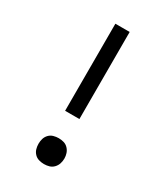

<svg xmlns="http://www.w3.org/2000/svg" viewBox="-185 -817 787 907"><g transform="rotate(30 208.5 -363.5)"><path d="M247 -260H169V-735H247ZM208 8Q194 8 180 4Q166 0 156 -10.5Q146 -21 142 -34.5Q138 -48 138 -63Q138 -77 142 -90.5Q146 -104 156 -114.5Q166 -125 180 -129Q194 -133 208 -133Q223 -133 236.5 -129Q250 -125 260 -114.5Q270 -104 274.5 -90.5Q279 -77 279 -63Q279 -48 274.5 -34.5Q270 -21 260 -10.5Q250 0 236.5 4Q223 8 208 8Z"/></g></svg>

Font: Huly
Style: Regular
Weight: 400
Designer: Belleve Invis
Foundry: Belleve Invis
Version: Version 33.2.5; ttfautohint (v1.8.4)